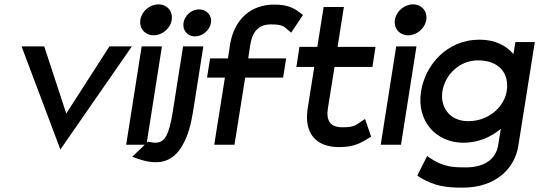

<svg xmlns="http://www.w3.org/2000/svg" viewBox="-20 -664 2474 881"><path d="M79 -451 257 22 585 -451H482L284 -143L183 -451Z M624 -573C618 -533 646 -502 685 -502C724 -502 762 -533 768 -573C774 -613 746 -644 707 -644C668 -644 630 -613 624 -573ZM559 0H652L723 -451H630Z M587 55 600 60C687 93 771 96 823 -8C842 -43 856 -90 866 -153L913 -451H820L773 -153C756 -46 737 -9 692 -9C684 -9 676 -11 665 -13L659 -14ZM822 -559C817 -525 840 -497 874 -497C908 -497 942 -524 948 -559C954 -594 927 -621 893 -621C859 -621 827 -593 822 -559Z M930 -308H1012L963 0H1056L1105 -308H1279L1293 -396H1119L1128 -456C1138 -520 1167 -552 1223 -552C1279 -552 1281 -543 1308 -521L1316 -514L1370 -595L1364 -600C1335 -623 1307 -643 1238 -643C1132 -643 1056 -577 1036 -462L1026 -396H944Z M1340 -357H1422L1391 -161C1376 -52 1430 11 1536 11C1605 11 1638 -9 1675 -32L1683 -37L1655 -118L1644 -111C1611 -89 1607 -80 1551 -80C1495 -80 1475 -110 1485 -170L1515 -357H1689L1703 -449H1529L1558 -632H1465L1436 -449H1354Z M1792 -573C1786 -533 1814 -502 1853 -502C1892 -502 1930 -533 1936 -573C1942 -613 1914 -644 1875 -644C1836 -644 1798 -613 1792 -573ZM1727 0H1820L1891 -451H1798Z M1912 -245C1890 -104 1985 -9 2106 -9C2176 -9 2234 -36 2278 -73L2266 1C2256 67 2202 104 2118 104C2060 104 2014 103 1950 59L1940 52L1895 141L1901 146C1974 193 2035 197 2103 197C2258 197 2342 106 2358 7L2434 -471H2345L2336 -416C2304 -453 2254 -482 2181 -482C2028 -482 1931 -363 1912 -245ZM2010 -245C2022 -321 2088 -387 2173 -387C2270 -387 2318 -328 2305 -245C2294 -176 2224 -108 2129 -108C2040 -108 1999 -176 2010 -245Z"/></svg>

Font: Charger Pro
Style: ExBdNarObl
Weight: 400
Designer: Jasper
Foundry: Cannot Into Space Fonts
Version: Version 1.09